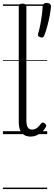

<svg xmlns="http://www.w3.org/2000/svg" viewBox="-20 -915 368 1310"><path d="M189 17Q150 17 129 -7.5Q108 -32 108 -81V-871Q108 -881 114 -885.5Q120 -890 133 -890Q147 -890 153.5 -885.5Q160 -881 160 -871V-93Q160 -63 169 -47Q178 -31 199 -31Q210 -31 220 -35Q230 -39 240 -48.5Q250 -58 260 -72Q266 -79 272.5 -79Q279 -79 286 -73Q292 -68 294.5 -61.5Q297 -55 293 -49Q282 -28 265 -13.5Q248 1 228.5 9Q209 17 189 17ZM254 -661Q243 -665 240 -671Q237 -677 241 -688Q248 -711 254.5 -744Q261 -777 265.5 -811.5Q270 -846 271 -872Q271 -881 277 -888Q283 -895 298 -895Q314 -895 321 -888Q328 -881 328 -872Q326 -844 319 -807Q312 -770 302 -734Q292 -698 282 -673Q279 -665 273.5 -661Q268 -657 254 -661ZM0 365H302V375H0ZM0 -20H302V0H0ZM0 -505H302V-500H0ZM0 -885H302V-875H0Z"/></svg>

Font: Playwrite GB J Guides
Style: Regular
Weight: 400
Designer: Veronika Burian, José Scaglione
Foundry: TypeTogether
Version: Version 1.003